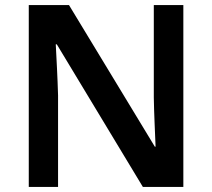

<svg xmlns="http://www.w3.org/2000/svg" viewBox="-20 -827 833 754"><path d="M700 -93V-807H584V-444C585 -379 589 -304 591 -251H588L251 -807H93V-93H208V-453C206 -523 202 -593 199 -653H203L541 -93Z"/></svg>

Font: Noto Sans Kannada UI SemiBold
Style: Regular
Weight: 600
Designer: Jelle Bosma - Monotype Design Team
Foundry: Monotype Imaging Inc.
Version: Version 2.005